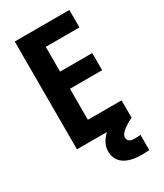

<svg xmlns="http://www.w3.org/2000/svg" viewBox="-231 -819 962 1126"><g transform="rotate(-30 250.0 -256.0)"><path d="M68 0V-730H438V-612H210V-444H428V-328H210V-118H438V0ZM379 218Q329 218 293 204.5Q257 191 238.5 165Q220 139 220 102Q220 66 242 33.5Q264 1 309 -33L437 0Q394 21 370 41.5Q346 62 346 81Q346 92 351 99.5Q356 107 365.5 111Q375 115 389 115Q400 115 411.5 114.5Q423 114 433 113V216Q421 217 407.5 217.5Q394 218 379 218Z"/></g></svg>

Font: M PLUS Code Latin
Style: Bold
Weight: 700
Designer: Coji Morishita
Foundry: UNDERFOREST DESIGN
Version: Version 1.002; ttfautohint (v1.8.3)